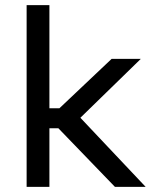

<svg xmlns="http://www.w3.org/2000/svg" viewBox="-20 -730 640 750"><path d="M84 -710V0H173V-229H208L429 0H549L294 -270L530 -500H416L212 -307H173V-710Z"/></svg>

Font: LT Wave Mono
Style: Regular
Weight: 400
Designer: Daniel Lyons
Version: Version 2.5 (Glyphs App)